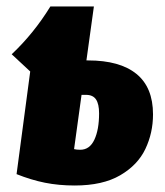

<svg xmlns="http://www.w3.org/2000/svg" viewBox="-20 -553 507 591"><path d="M451 -201Q451 -144 427.5 -94.5Q404 -45 350 -13.5Q296 18 210 18Q161 18 118.5 9.5Q76 1 31 -17L73 -333L16 -386Q84 -450 135 -533H269L246 -367H251Q349 -367 400 -325.5Q451 -284 451 -201ZM285 -204Q285 -233 275.5 -247Q266 -261 245 -261H231L208 -94Q216 -92 227 -92Q256 -92 270.5 -123Q285 -154 285 -204Z"/></svg>

Font: Fira Sans Extra Condensed ExtraBold
Style: Italic
Weight: 800
Width: 3
Italic angle: -8°
Designer: Carrois Corporate & Edenspiekermann AG
Foundry: Carrois Corporate GbR & Edenspiekermann AG
Version: Version 4.203